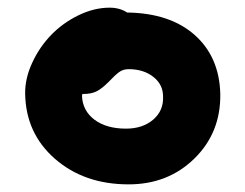

<svg xmlns="http://www.w3.org/2000/svg" viewBox="-20 -733 643 503"><path d="M316.9 -250Q200.7 -250 124 -316.9Q47.4 -383.8 45.9 -487.8Q45.4 -527.8 64.5 -568.8Q83.5 -609.9 114 -641.4Q144.5 -672.9 185.5 -692.9Q226.6 -712.9 267.1 -712.9Q293.9 -712.9 313 -700.2Q425.3 -698.7 490 -641.4Q554.7 -584 557.1 -486.8Q558.6 -385.7 489.5 -317.9Q420.4 -250 316.9 -250ZM194.8 -481.9Q196.3 -442.9 227.5 -419.4Q258.8 -396 310.1 -396Q353.5 -396 381.1 -419.4Q408.7 -442.9 407.2 -480Q407.2 -511.7 381.6 -531.7Q356 -551.8 316.9 -551.8Q302.7 -551.8 292.5 -544.4Q282.2 -537.1 264.2 -518.1Q246.1 -500 232.4 -493.4Q218.8 -486.8 198.2 -486.8H195.8Q195.8 -485.8 195.3 -484.4Q194.8 -482.9 194.8 -481.9Z"/></svg>

Font: Shantell Sans Irregular
Style: Bold
Weight: 700
Designer: Stephen Nixon, Anya Danilova, Shantell Martin
Foundry: Arrow Type
Version: Version 1.006;[9816181b4]